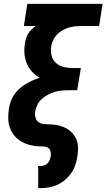

<svg xmlns="http://www.w3.org/2000/svg" viewBox="-20 -755 549 990"><path d="M177 215V101H190Q199 101 208.5 97.5Q218 94 225.5 86.5Q233 79 236.5 69.5Q240 60 241 51Q243 40 241.5 30Q240 20 234.5 13Q229 6 219.5 3Q210 0 200 0H190Q164 0 139 -6Q114 -12 93 -23.5Q72 -35 56 -53.5Q40 -72 31.5 -95Q23 -118 22.5 -143.5Q22 -169 26 -195Q29 -214 35.5 -232.5Q42 -251 53.5 -267.5Q65 -284 80 -297.5Q95 -311 112.5 -321.5Q130 -332 147.5 -340Q165 -348 184 -354Q162 -367 145 -385.5Q128 -404 118 -428Q108 -452 106 -479Q104 -506 109 -533Q111 -546 115 -558.5Q119 -571 126 -582.5Q133 -594 143 -603.5Q153 -613 164 -621H103L121 -735H509L491 -621H403Q387 -621 370 -619.5Q353 -618 336 -613Q319 -608 303.5 -599.5Q288 -591 275 -578Q262 -565 254.5 -549Q247 -533 244 -517Q240 -492 246 -468.5Q252 -445 269 -430Q286 -415 309.5 -409.5Q333 -404 358 -404H397L378 -290H339Q321 -290 302 -288.5Q283 -287 265 -282Q247 -277 229.5 -268Q212 -259 197 -246Q182 -233 173 -215Q164 -197 161 -179Q159 -163 163.5 -147.5Q168 -132 180.5 -124Q193 -116 209.5 -115Q226 -114 242 -113.5Q258 -113 273.5 -110Q289 -107 304 -101.5Q319 -96 331.5 -87.5Q344 -79 354 -67.5Q364 -56 371 -42.5Q378 -29 380.5 -13.5Q383 2 382.5 18Q382 34 379 50Q376 72 369 94Q362 116 348.5 135.5Q335 155 317 171Q299 187 277.5 197Q256 207 234 211Q212 215 190 215Z"/></svg>

Font: Iosevka Term Curly Hv Obl
Style: Regular
Weight: 900
Italic angle: -9°
Designer: Belleve Invis
Foundry: Belleve Invis
Version: Version 32.3.0